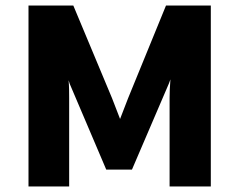

<svg xmlns="http://www.w3.org/2000/svg" viewBox="-20 -674 865 694"><path d="M230 0V-319C230 -339 230 -359 228 -384L232 -371L364 -61H457L590 -371L596 -387C594 -363 593 -340 593 -319V0H742V-654H580L443 -319L414 -244L385 -319L245 -654H83V0Z"/></svg>

Font: Falling Sky
Style: ExBd
Weight: 400
Designer: Paul D. Hunt
Foundry: Adobe Systems Incorporated
Version: Version 1.02